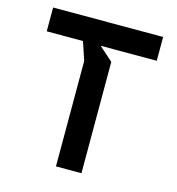

<svg xmlns="http://www.w3.org/2000/svg" viewBox="-105 -790 810 880"><g transform="rotate(15 300.0 -350.0)"><path d="M39 -700H561V-587H295L361 -528V0H240V-500L211 -587H39Z"/></g></svg>

Font: Kode Mono
Style: Bold
Weight: 700
Monospace: yes
Designer: Isa Ozler
Foundry: Kadena LLC
Version: Version 1.206;gftools[0.9.28]